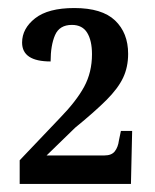

<svg xmlns="http://www.w3.org/2000/svg" viewBox="-20 -845 385 478"><path d="M29 -387V-446L128 -550Q170 -593 189.5 -629Q209 -665 209 -710Q209 -744 197 -763.5Q185 -783 159 -783Q128 -783 117 -757.5Q106 -732 106 -692Q35 -692 35 -739Q35 -774 67.5 -799.5Q100 -825 165 -825Q234 -825 266.5 -794Q299 -763 299 -711Q299 -678 286.5 -651.5Q274 -625 245 -596Q216 -567 167 -527L96 -458H240Q258 -458 266 -468.5Q274 -479 276 -495L281 -519H309L306 -387Z"/></svg>

Font: Noto Serif Condensed SemiBold
Style: Regular
Weight: 600
Width: 3
Designer: Monotype Design Team
Foundry: Monotype Imaging Inc.
Version: Version 2.013